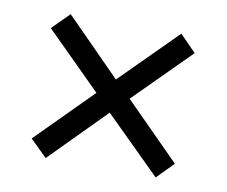

<svg xmlns="http://www.w3.org/2000/svg" viewBox="-57 -643 686 581"><g transform="rotate(10 286.0 -353.0)"><path d="M456 -574 285 -403 116 -574 64 -522 234 -353 65 -183 117 -132 284 -301 455 -132 505 -183 336 -353 506 -523Z"/></g></svg>

Font: Noto Sans Tifinagh Agraw Imazighen
Style: Regular
Weight: 400
Designer: JamraPatel
Foundry: JamraPatel LLC
Version: Version 2.006